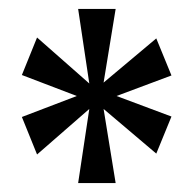

<svg xmlns="http://www.w3.org/2000/svg" viewBox="-20 -780 431 430"><path d="M155 -370 180 -536 63 -434 29 -518 152 -565 29 -612 63 -696 180 -593 155 -760H239L212 -595L330 -694L364 -611L241 -565L364 -519L330 -436L212 -536L239 -370Z"/></svg>

Font: Noto Serif Ethiopic ExtraCondensed SemiBold
Style: Regular
Weight: 600
Width: 2
Designer: Monotype Design Team
Foundry: Monotype Imaging Inc.
Version: Version 2.102; ttfautohint (v1.8.4.7-5d5b)